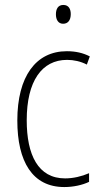

<svg xmlns="http://www.w3.org/2000/svg" viewBox="-20 -812 406 776"><path d="M236 -792C214 -792 206 -775 206 -754C206 -733 215 -716 235 -716C256 -716 266 -732 266 -755C266 -775 258 -792 236 -792ZM240 -56C276 -56 313 -64 340 -77V-112C310 -99 276 -91 243 -91C134 -91 88 -186 88 -326C88 -484 149 -570 251 -570C278 -570 306 -564 331 -551L343 -584C316 -598 286 -605 250 -605C125 -605 50 -503 50 -325C50 -159 111 -56 240 -56Z"/></svg>

Font: Noto Sans Malayalam UI Condensed ExtraLight
Style: Regular
Weight: 200
Width: 3
Designer: Jelle Bosma - Monotype Design Team
Foundry: Monotype Imaging Inc.
Version: Version 2.104